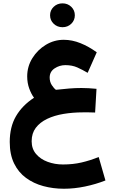

<svg xmlns="http://www.w3.org/2000/svg" viewBox="-20 -798 688 1155"><path d="M281.2 -706.1Q281.2 -736.3 303 -757.1Q324.7 -777.8 356 -777.8Q387.2 -777.8 408.7 -757.1Q430.2 -736.3 430.2 -706.1Q430.2 -675.8 408.7 -655Q387.2 -634.3 356 -634.3Q324.7 -634.3 303 -655Q281.2 -675.8 281.2 -706.1ZM560.5 -263.7 552.2 -121.1Q530.3 -122.1 513.4 -122.1Q496.6 -122.1 480 -122.1Q418.5 -122.1 362.5 -112.8Q306.6 -103.5 263.4 -82.8Q220.2 -62 195.3 -29.1Q170.4 3.9 170.4 51.8Q170.4 97.2 197 128.4Q223.6 159.7 266.6 175.5Q309.6 191.4 358.9 191.4Q418.9 191.4 470.5 179.4Q522 167.5 573.7 146.5L614.3 287.6Q556.2 310.5 491.2 324Q426.3 337.4 364.3 337.4Q299.3 337.4 240.7 321.5Q182.1 305.7 136.5 272.2Q90.8 238.8 64.7 185.1Q38.6 131.3 38.6 56.2Q38.6 -34.7 76.2 -99.1Q113.8 -163.6 184.6 -210Q168.5 -231.4 156 -265.1Q143.6 -298.8 143.6 -338.4Q143.6 -397.9 174.6 -448Q205.6 -498 255.6 -528.3Q305.7 -558.6 363.3 -558.6Q414.1 -558.6 464.1 -538.3Q514.2 -518.1 562 -483.4L507.3 -359.9Q476.1 -378.4 445.1 -392.3Q414.1 -406.2 373 -406.2Q337.9 -406.2 308.3 -386.5Q278.8 -366.7 278.8 -331.5Q278.8 -305.7 291.5 -286.1Q304.2 -266.6 316.4 -257.8Q359.9 -262.7 396.2 -265.6Q432.6 -268.6 469.7 -268.6Q512.2 -268.6 560.5 -263.7Z"/></svg>

Font: Vazirmatn RD UI FD Black
Style: Regular
Weight: 900
Designer: Saber Rastikerdar
Foundry: Saber Rastikerdar
Version: Version 33.003